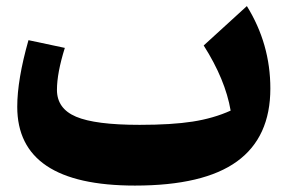

<svg xmlns="http://www.w3.org/2000/svg" viewBox="-20 -588 926 619"><path d="M723.6 -231.4Q706.5 -331.5 636.7 -441.4L775.9 -568.4Q851.6 -446.3 851.6 -302.7Q851.6 -145.5 744.1 -67.6Q636.7 10.3 415 10.3Q35.6 10.3 35.6 -243.7Q35.6 -331.1 71.8 -458.5L189 -433.6Q163.6 -352.5 163.6 -298.3Q163.6 -237.8 225.3 -211.7Q287.1 -185.5 430.2 -185.5Q533.7 -185.5 601.1 -196Q668.5 -206.5 723.6 -231.4Z"/></svg>

Font: Pinar-DS4-FD ExtraBold
Style: Regular
Weight: 800
Designer: Amin Abedi
Version: Version 3.000